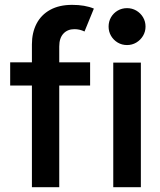

<svg xmlns="http://www.w3.org/2000/svg" viewBox="-20 -782 670 802"><path d="M22.5 -521.5H113.3V-596.7Q113.3 -645.5 132.6 -682.9Q151.9 -720.2 189.7 -741Q227.5 -761.7 281.2 -761.7Q335 -761.7 372.1 -746.1L333 -650.4Q313 -660.2 291 -660.2Q262.2 -660.2 244.9 -641.6Q227.5 -623 227.5 -587.9V-521.5H356.4V-424.8H227.5V0H113.3V-424.8H22.5ZM453.1 -520.5H568.4V0H453.1ZM433.6 -670.9Q433.6 -692.4 443.8 -710Q454.1 -727.5 471.7 -737.8Q489.3 -748 510.7 -748Q531.7 -748 549.3 -737.8Q566.9 -727.5 577.4 -710Q587.9 -692.4 587.9 -670.9Q587.9 -649.9 577.4 -632.3Q566.9 -614.7 549.3 -604.2Q531.7 -593.8 510.7 -593.8Q489.3 -593.8 471.7 -604.2Q454.1 -614.7 443.8 -632.3Q433.6 -649.9 433.6 -670.9Z"/></svg>

Font: Reddit Sans Vanilla SemiBold
Style: Regular
Weight: 600
Designer: Stephen Hutchings
Foundry: Reddit
Version: Version 1.013